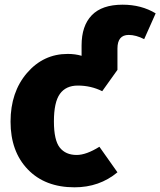

<svg xmlns="http://www.w3.org/2000/svg" viewBox="-20 -781 684 819"><path d="M503 -761Q583 -761 644 -724L595 -614Q560 -632 529 -632Q481 -632 481 -574V-483L416 -392Q368 -416 312 -416Q261 -416 235.5 -380.5Q210 -345 210 -263Q210 -183 235 -151.5Q260 -120 307 -120Q348 -120 404 -155L481 -46Q404 18 298 18Q172 18 98.5 -58.5Q25 -135 25 -262Q25 -388 95 -469.5Q165 -551 269 -551Q301 -551 328 -543V-587Q328 -671 371.5 -716Q415 -761 503 -761Z"/></svg>

Font: FiraGO ExtraBold
Style: Regular
Weight: 800
Designer: bBox Type
Foundry: bBox Type GmbH
Version: Version 1.001;PS 001.001;hotconv 1.0.88;makeotf.lib2.5.64775